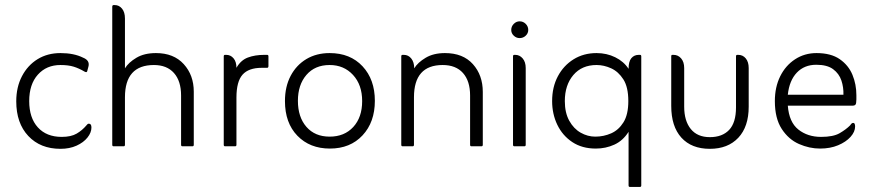

<svg xmlns="http://www.w3.org/2000/svg" viewBox="-20 -576 3433 756"><path d="M218 10Q139 10 91.5 -40.5Q44 -91 44 -177Q44 -233 66.5 -276Q89 -319 128 -343Q167 -367 218 -367Q271 -367 307 -349Q335 -338 328 -313L324 -298Q323 -292 319 -292Q317 -292 313 -294Q291 -307 270 -313.5Q249 -320 218 -320Q163 -320 129 -282Q95 -244 95 -178Q95 -112 129 -74.5Q163 -37 223 -37Q260 -37 282 -50Q304 -63 320 -82Q322 -84 324 -86.5Q326 -89 330 -89Q340 -89 340 -74Q340 -54 324.5 -34.5Q309 -15 281.5 -2.5Q254 10 218 10Z M472 -307Q486 -330 517 -348.5Q548 -367 594 -367Q664 -367 703.5 -323.5Q743 -280 743 -215V-6Q743 0 738 0H698Q693 0 693 -6V-200Q693 -257 665 -288.5Q637 -320 586 -320Q472 -320 472 -193V-6Q472 0 467 0H427Q422 0 422 -6V-549Q422 -556 427 -556H432Q449 -556 460.5 -542Q472 -528 472 -503Z M871 -360Q888 -360 899.5 -346.5Q911 -333 911 -309Q928 -339 956 -349.5Q984 -360 1021 -360H1032Q1037 -360 1037 -354V-316Q1037 -309 1032 -309H1011Q959 -309 935 -282Q911 -255 911 -192V-6Q911 0 906 0H866Q861 0 861 -6V-354Q861 -360 866 -360Z M1279 9Q1200 9 1151 -41.5Q1102 -92 1102 -178Q1102 -235 1124.5 -277.5Q1147 -320 1186.5 -343.5Q1226 -367 1278 -367Q1359 -367 1407.5 -315Q1456 -263 1456 -179Q1456 -95 1407.5 -43Q1359 9 1279 9ZM1278 -38Q1336 -38 1371 -76Q1406 -114 1406 -178Q1406 -242 1370 -281Q1334 -320 1278 -320Q1220 -320 1186.5 -281Q1153 -242 1153 -179Q1153 -115 1186.5 -76.5Q1220 -38 1278 -38Z M1611 -307Q1625 -330 1656 -348.5Q1687 -367 1732 -367Q1803 -367 1842 -323.5Q1881 -280 1881 -214V-6Q1881 0 1876 0H1836Q1831 0 1831 -6V-200Q1831 -257 1803 -288.5Q1775 -320 1723 -320Q1610 -320 1610 -193V-6Q1610 0 1605 0H1565Q1560 0 1560 -6V-354Q1560 -360 1565 -360H1570Q1588 -360 1599.5 -345.5Q1611 -331 1611 -307Z M1993 -458Q1993 -472 2003 -482Q2013 -492 2026 -492Q2040 -492 2050 -482Q2060 -472 2060 -458Q2060 -445 2050 -435.5Q2040 -426 2026 -426Q2013 -426 2003 -435.5Q1993 -445 1993 -458ZM2005 0Q2000 0 2000 -6V-354Q2000 -360 2005 -360H2009Q2026 -360 2038 -346Q2050 -332 2050 -308V-6Q2050 0 2045 0Z M2455 -57Q2433 -22 2399 -6.5Q2365 9 2326 9Q2272 9 2233.5 -16.5Q2195 -42 2174.5 -84.5Q2154 -127 2154 -178Q2154 -233 2176.5 -275.5Q2199 -318 2238.5 -342.5Q2278 -367 2329 -367Q2369 -367 2402.5 -350.5Q2436 -334 2455 -305Q2455 -334 2466 -347Q2477 -360 2495 -360H2500Q2505 -360 2505 -354V154Q2505 160 2500 160H2460Q2455 160 2455 154ZM2324 -38Q2357 -38 2386.5 -51Q2416 -64 2435 -94.5Q2454 -125 2454 -178Q2454 -233 2434.5 -263.5Q2415 -294 2386.5 -307Q2358 -320 2329 -320Q2271 -320 2237.5 -280.5Q2204 -241 2204 -178Q2204 -132 2221.5 -100.5Q2239 -69 2266.5 -53.5Q2294 -38 2324 -38Z M2775 10Q2703 10 2663 -34Q2623 -78 2623 -159V-354Q2623 -360 2627 -360H2632Q2650 -360 2662 -346Q2674 -332 2674 -308V-156Q2674 -100 2700 -68Q2726 -36 2775 -36Q2824 -36 2851 -64.5Q2878 -93 2878 -153V-354Q2878 -360 2883 -360H2887Q2905 -360 2916.5 -346Q2928 -332 2928 -308V-156Q2928 -77 2887 -33.5Q2846 10 2775 10Z M3082 -160Q3087 -95 3123.5 -66Q3160 -37 3213 -37Q3261 -37 3286 -51.5Q3311 -66 3327 -82Q3329 -85 3332 -88.5Q3335 -92 3339 -92Q3344 -92 3345.5 -87.5Q3347 -83 3347 -78Q3347 -57 3329 -37Q3311 -17 3280 -4Q3249 9 3209 9Q3167 9 3126 -9Q3085 -27 3058 -68.5Q3031 -110 3031 -178Q3031 -233 3052 -275.5Q3073 -318 3110.5 -342.5Q3148 -367 3195 -367Q3252 -367 3286.5 -343Q3321 -319 3336.5 -281.5Q3352 -244 3352 -201Q3352 -192 3352 -184.5Q3352 -177 3351 -171Q3350 -160 3338 -160ZM3082 -203H3301Q3302 -232 3293 -259Q3284 -286 3260.5 -303.5Q3237 -321 3194 -321Q3147 -321 3117.5 -290Q3088 -259 3082 -203Z"/></svg>

Font: Zain Light
Style: Regular
Weight: 300
Designer: Zain,Boutros
Foundry: Mobile Telecommunications Company (Zain), 2024
Version: Version 1.51; ttfautohint (v1.8.4)